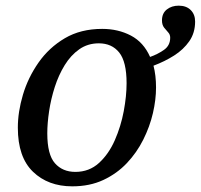

<svg xmlns="http://www.w3.org/2000/svg" viewBox="-20 -648 709 678"><path d="M235 10Q150 10 96.5 -41.5Q43 -93 43 -197Q43 -253 61 -313.5Q79 -374 116 -427Q153 -480 209 -513Q265 -546 341 -546Q397 -546 442 -522.5Q487 -499 510 -447Q536 -456 558.5 -471.5Q581 -487 581 -515Q581 -526 574 -533.5Q567 -541 559.5 -550.5Q552 -560 552 -576Q552 -601 569 -614.5Q586 -628 611 -628Q638 -628 653.5 -612.5Q669 -597 669 -572Q669 -532 648.5 -502.5Q628 -473 595 -452Q562 -431 522 -416Q531 -382 531 -339Q531 -296 520 -248.5Q509 -201 486 -155Q463 -109 428 -72Q393 -35 345 -12.5Q297 10 235 10ZM246 -41Q295 -41 329.5 -72.5Q364 -104 385.5 -153Q407 -202 417 -255.5Q427 -309 427 -354Q427 -430 401 -462.5Q375 -495 329 -495Q290 -495 260 -474Q230 -453 208.5 -418Q187 -383 173.5 -341Q160 -299 153.5 -256Q147 -213 147 -177Q147 -102 174 -71.5Q201 -41 246 -41Z"/></svg>

Font: NotoSerif-Italic
Style: Regular
Weight: 400
Italic angle: -12°
Designer: Monotype Design Team
Foundry: Monotype Imaging Inc.
Version: Version 2.007; ttfautohint (v1.8) -l 8 -r 50 -G 200 -x 14 -D